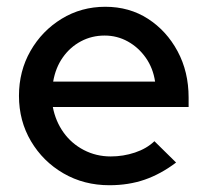

<svg xmlns="http://www.w3.org/2000/svg" viewBox="-20 -538 613 567"><path d="M303 9Q228 9 167.5 -26Q107 -61 71.5 -121Q36 -181 36 -255Q36 -328 70 -387.5Q104 -447 162 -482.5Q220 -518 291 -518Q362 -518 417 -482.5Q472 -447 504.5 -386.5Q537 -326 537 -250V-222H136Q144 -180 167.5 -147Q191 -114 227.5 -95Q264 -76 307 -76Q344 -76 378.5 -87.5Q413 -99 436 -121L500 -58Q455 -24 407.5 -7.5Q360 9 303 9ZM137 -297H438Q432 -337 410.5 -367.5Q389 -398 357.5 -415.5Q326 -433 289 -433Q251 -433 219 -416Q187 -399 165.5 -368.5Q144 -338 137 -297Z"/></svg>

Font: Red Hat Display SemiBold
Style: Regular
Weight: 600
Designer: Pentagram, MCKL
Foundry: Pentagram, MCKL
Version: Version 1.023